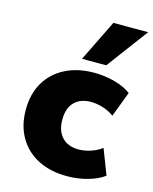

<svg xmlns="http://www.w3.org/2000/svg" viewBox="-116 -844 745 933"><g transform="rotate(15 256.0 -378.0)"><path d="M311 11Q228 11 166 -20.5Q104 -52 69.5 -111Q35 -170 35 -249Q35 -330 69.5 -388Q104 -446 166 -477.5Q228 -509 311 -509Q365 -509 415.5 -495Q466 -481 497 -457L449 -330Q425 -348 393.5 -358Q362 -368 333 -368Q279 -368 249 -337.5Q219 -307 219 -249Q219 -192 249 -160.5Q279 -129 333 -129Q362 -129 393.5 -139.5Q425 -150 448 -168L497 -41Q465 -17 415 -3Q365 11 311 11ZM235 -559 337 -767H512L357 -559Z"/></g></svg>

Font: Nunito Sans 10pt Black
Style: Regular
Weight: 900
Designer: Vernon Adams
Foundry: Vernon Adams
Version: Version 3.101;gftools[0.9.27]